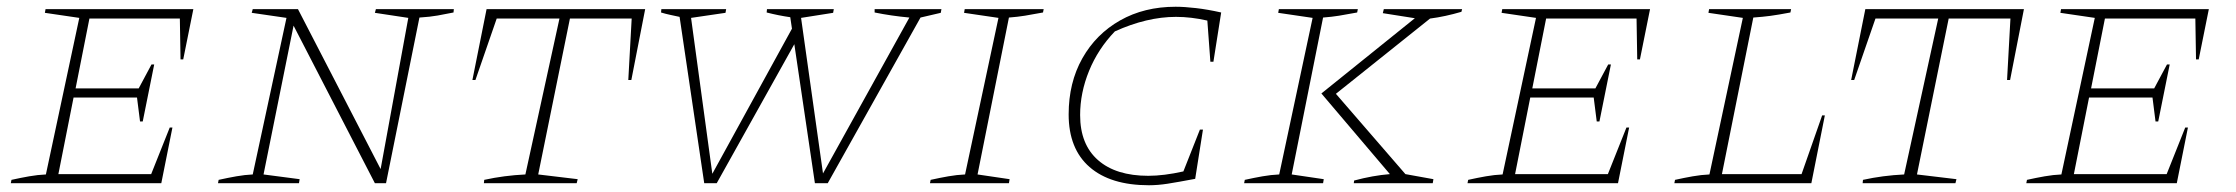

<svg xmlns="http://www.w3.org/2000/svg" viewBox="-20 -543 6626 569"><path d="M12 0 14 -10Q41 -16 66.5 -20.5Q92 -25 116 -26L215 -490L113 -505L115 -516H553L523 -367H515L513 -488H245L204 -281H391L429 -352H437L403 -183H395L386 -254H198L153 -27H428L483 -165H491L458 0Z M1094 -516H1325L1324 -506Q1299 -501 1277 -497Q1255 -493 1223 -491L1124 0H1091L850 -467L761 -26L868 -12L866 0H626L628 -10Q655 -16 680.5 -20.5Q706 -25 729 -26L829 -490L726 -505L729 -516H863L1108 -42L1190 -490L1091 -505Z M1892 -516 1851 -306H1842L1852 -488H1669L1575 -26L1692 -12L1689 0H1414L1415 -10Q1474 -23 1537 -26L1638 -488H1452L1389 -306H1380L1422 -516Z M2067 0 1994 -493Q1980 -496 1966 -499Q1952 -502 1939 -506L1940 -516H2132L2130 -505L2028 -490L2091 -28L2327 -458L2322 -492Q2287 -497 2252 -506L2253 -516H2451L2449 -505L2354 -490L2419 -29L2675 -491Q2621 -496 2572 -506V-516H2770L2768 -505L2708 -491L2433 0H2395L2334 -412L2104 0Z M2736 0 2738 -10Q2765 -16 2790.5 -20.5Q2816 -25 2840 -26L2939 -490L2837 -505L2839 -516H3073L3071 -506Q3039 -500 3017.5 -496.5Q2996 -493 2970 -491L2877 -26L2972 -12L2970 0Z M3385 6Q3271 6 3209 -48Q3147 -102 3147 -204Q3147 -298 3187.5 -370Q3228 -442 3299.5 -482.5Q3371 -523 3464 -523Q3490 -523 3524.5 -519Q3559 -515 3599 -506L3576 -360H3567L3558 -482Q3510 -493 3465 -493Q3379 -493 3284 -450Q3234 -398 3207.5 -333Q3181 -268 3181 -202Q3181 -115 3234 -68.5Q3287 -22 3383 -22Q3429 -22 3487 -35L3536 -159H3545L3522 -13Q3469 -3 3440 1.5Q3411 6 3385 6Z M3667 0 3669 -10Q3696 -16 3721.5 -20.5Q3747 -25 3771 -26L3870 -490L3768 -505L3770 -516H4004L4002 -506Q3970 -500 3948.5 -496.5Q3927 -493 3901 -491L3808 -26L3903 -12L3901 0ZM3992 0 3993 -8Q4049 -23 4099 -27L3896 -266L4173 -489L4078 -504L4081 -516H4313L4311 -508Q4287 -501 4264 -496Q4241 -491 4218 -488L3939 -265L4145 -27L4228 -12L4226 0Z M4329 0 4331 -10Q4358 -16 4383.5 -20.5Q4409 -25 4433 -26L4532 -490L4430 -505L4432 -516H4870L4840 -367H4832L4830 -488H4562L4521 -281H4708L4746 -352H4754L4720 -183H4712L4703 -254H4515L4470 -27H4745L4800 -165H4808L4775 0Z M5380 -201H5388L5348 0H4942L4944 -10Q4971 -16 4996.5 -20.5Q5022 -25 5046 -26L5145 -490L5043 -505L5045 -516H5288L5286 -506Q5249 -499 5226.5 -496Q5204 -493 5176 -491L5083 -27H5319Z M5978 -516 5937 -306H5928L5938 -488H5755L5661 -26L5778 -12L5775 0H5500L5501 -10Q5560 -23 5623 -26L5724 -488H5538L5475 -306H5466L5508 -516Z M5985 0 5987 -10Q6014 -16 6039.5 -20.5Q6065 -25 6089 -26L6188 -490L6086 -505L6088 -516H6526L6496 -367H6488L6486 -488H6218L6177 -281H6364L6402 -352H6410L6376 -183H6368L6359 -254H6171L6126 -27H6401L6456 -165H6464L6431 0Z"/></svg>

Font: Piazzolla SC Thin
Style: Italic
Weight: 100
Italic angle: -11.3°
Designer: Juan Pablo del Peral
Foundry: Huerta Tipografica
Version: Version 1.330